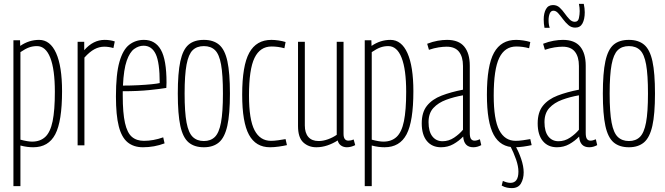

<svg xmlns="http://www.w3.org/2000/svg" viewBox="-20 -747 3418 987"><path d="M49 210V-540H83L84 -511Q129 -542 181 -542Q238 -542 268.5 -474Q299 -406 299 -278Q299 -123 264 -56.5Q229 10 151 10Q136 10 120 8Q104 6 85 1V210ZM145 -19Q187 -19 213 -43.5Q239 -68 250.5 -124Q262 -180 262 -275Q262 -390 238.5 -450Q215 -510 170 -510Q148 -510 129 -503Q110 -496 85 -479V-29Q123 -19 145 -19Z M413 -532V-489Q459 -542 518 -542Q546 -542 570 -534L563 -500Q539 -507 516 -507Q490 -507 465.5 -494Q441 -481 414 -451V0H379V-532Z M715 10Q667 10 636 -15.5Q605 -41 590.5 -98Q576 -155 576 -251Q576 -366 594 -429Q612 -492 644.5 -517Q677 -542 720 -542Q778 -542 807 -491Q836 -440 836 -323Q836 -318 835.5 -308Q835 -298 835 -295Q806 -290 748 -284Q690 -278 611 -278Q611 -267 611 -256Q611 -166 622.5 -115Q634 -64 658 -43.5Q682 -23 720 -23Q768 -23 819 -41L826 -10Q773 10 715 10ZM612 -307Q652 -307 691 -309Q730 -311 759.5 -314Q789 -317 801 -320Q801 -426 780.5 -469Q760 -512 718 -512Q693 -512 670 -495.5Q647 -479 631.5 -435Q616 -391 612 -307Z M894 -266Q894 -372 907 -432Q920 -492 949 -517Q978 -542 1028 -542Q1077 -542 1106.5 -517Q1136 -492 1149 -432Q1162 -372 1162 -266Q1162 -160 1148.5 -100Q1135 -40 1105.5 -15Q1076 10 1028 10Q979 10 949.5 -15Q920 -40 907 -100Q894 -160 894 -266ZM929 -266Q929 -170 939 -117Q949 -64 971 -43Q993 -22 1028 -22Q1063 -22 1084.5 -43Q1106 -64 1116 -117Q1126 -170 1126 -266Q1126 -362 1116.5 -415Q1107 -468 1085.5 -489Q1064 -510 1028 -510Q992 -510 970.5 -489Q949 -468 939 -415Q929 -362 929 -266Z M1225 -260Q1225 -410 1261.5 -476Q1298 -542 1375 -542Q1392 -542 1412 -539Q1432 -536 1448 -531L1442 -499Q1409 -508 1376 -508Q1317 -508 1288.5 -449.5Q1260 -391 1260 -256Q1260 -132 1288.5 -77.5Q1317 -23 1373 -23Q1389 -23 1410.5 -26Q1432 -29 1448 -32L1455 -1Q1438 3 1413.5 6.5Q1389 10 1368 10Q1295 10 1260 -54Q1225 -118 1225 -260Z M1606 10Q1566 10 1539 -15Q1512 -40 1512 -99V-532H1547V-102Q1547 -64 1565 -43Q1583 -22 1618 -22Q1641 -22 1666 -31Q1691 -40 1711 -54V-532H1746V-59Q1746 -24 1771 -24Q1785 -24 1798 -30L1806 -1Q1784 10 1763 10Q1746 10 1733 1Q1720 -8 1716 -25Q1691 -9 1663 0.5Q1635 10 1606 10Z M1855 210V-540H1889L1890 -511Q1935 -542 1987 -542Q2044 -542 2074.5 -474Q2105 -406 2105 -278Q2105 -123 2070 -56.5Q2035 10 1957 10Q1942 10 1926 8Q1910 6 1891 1V210ZM1951 -19Q1993 -19 2019 -43.5Q2045 -68 2056.5 -124Q2068 -180 2068 -275Q2068 -390 2044.5 -450Q2021 -510 1976 -510Q1954 -510 1935 -503Q1916 -496 1891 -479V-29Q1929 -19 1951 -19Z M2148 -113Q2148 -170 2175 -203.5Q2202 -237 2250 -255.5Q2298 -274 2360 -286V-408Q2360 -455 2339.5 -481Q2319 -507 2276 -507Q2258 -507 2235 -503.5Q2212 -500 2185 -491L2176 -522Q2204 -533 2230 -537.5Q2256 -542 2278 -542Q2338 -542 2366.5 -507.5Q2395 -473 2395 -409V-64Q2395 -41 2401.5 -32.5Q2408 -24 2419 -24Q2432 -24 2447 -31L2454 -1Q2434 10 2413 10Q2365 10 2361 -45Q2339 -22 2310.5 -6Q2282 10 2247 10Q2201 10 2174.5 -22Q2148 -54 2148 -113ZM2183 -119Q2183 -71 2202.5 -46Q2222 -21 2255 -21Q2287 -21 2314.5 -39.5Q2342 -58 2360 -80V-257Q2314 -249 2273.5 -234Q2233 -219 2208 -192Q2183 -165 2183 -119Z M2483 -260Q2483 -410 2519.5 -476Q2556 -542 2633 -542Q2650 -542 2670 -539Q2690 -536 2706 -531L2700 -499Q2667 -508 2634 -508Q2575 -508 2546.5 -449.5Q2518 -391 2518 -256Q2518 -132 2546.5 -77.5Q2575 -23 2631 -23Q2647 -23 2668.5 -26Q2690 -29 2706 -32L2713 -1Q2696 3 2671.5 6.5Q2647 10 2626 10Q2553 10 2518 -54Q2483 -118 2483 -260ZM2565 183Q2587 193 2604 193Q2645 193 2645 135Q2645 108 2633 73Q2621 38 2601 -1H2627Q2646 31 2659 69.5Q2672 108 2672 139Q2672 172 2658 196Q2644 220 2611 220Q2600 220 2586.5 217.5Q2573 215 2559 207Z M2744 -113Q2744 -170 2771 -203.5Q2798 -237 2846 -255.5Q2894 -274 2956 -286V-408Q2956 -455 2935.5 -481Q2915 -507 2872 -507Q2854 -507 2831 -503.5Q2808 -500 2781 -491L2772 -522Q2800 -533 2826 -537.5Q2852 -542 2874 -542Q2934 -542 2962.5 -507.5Q2991 -473 2991 -409V-64Q2991 -41 2997.5 -32.5Q3004 -24 3015 -24Q3028 -24 3043 -31L3050 -1Q3030 10 3009 10Q2961 10 2957 -45Q2935 -22 2906.5 -6Q2878 10 2843 10Q2797 10 2770.5 -22Q2744 -54 2744 -113ZM2779 -119Q2779 -71 2798.5 -46Q2818 -21 2851 -21Q2883 -21 2910.5 -39.5Q2938 -58 2956 -80V-257Q2910 -249 2869.5 -234Q2829 -219 2804 -192Q2779 -165 2779 -119ZM2779 -604Q2775 -626 2775 -647Q2775 -679 2786.5 -700Q2798 -721 2823 -721Q2843 -721 2857 -708Q2871 -695 2883 -678Q2895 -661 2907.5 -648Q2920 -635 2935 -635Q2952 -635 2956 -654Q2960 -673 2960 -690Q2960 -708 2956 -727H2981Q2986 -704 2986 -684Q2986 -649 2974.5 -627Q2963 -605 2937 -605Q2917 -605 2902 -618Q2887 -631 2874 -648.5Q2861 -666 2849.5 -679Q2838 -692 2825 -692Q2812 -692 2806 -677.5Q2800 -663 2800 -643Q2800 -620 2806 -604Z M3079 -266Q3079 -372 3092 -432Q3105 -492 3134 -517Q3163 -542 3213 -542Q3262 -542 3291.5 -517Q3321 -492 3334 -432Q3347 -372 3347 -266Q3347 -160 3333.5 -100Q3320 -40 3290.5 -15Q3261 10 3213 10Q3164 10 3134.5 -15Q3105 -40 3092 -100Q3079 -160 3079 -266ZM3114 -266Q3114 -170 3124 -117Q3134 -64 3156 -43Q3178 -22 3213 -22Q3248 -22 3269.5 -43Q3291 -64 3301 -117Q3311 -170 3311 -266Q3311 -362 3301.5 -415Q3292 -468 3270.5 -489Q3249 -510 3213 -510Q3177 -510 3155.5 -489Q3134 -468 3124 -415Q3114 -362 3114 -266Z"/></svg>

Font: Georama Condensed ExtraLight
Style: Regular
Weight: 200
Width: 3
Designer: Jean-Baptiste Levee
Foundry: Production Type
Version: Version 1.000